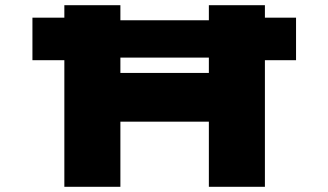

<svg xmlns="http://www.w3.org/2000/svg" viewBox="-20 -720 1265 740"><path d="M105 -488V-652H286L385 -642H842L959 -652H1121V-488H949L854 -498H375L296 -488ZM785 0V-700H1001V0ZM228 0V-700H444V0ZM309 -251 311 -439H907V-251Z"/></svg>

Font: Lexend Zetta Black
Style: Regular
Weight: 900
Designer: Bonnie Shaver-Troup, Thomas Jockin
Foundry: Lexend
Version: Version 1.007